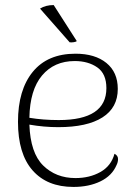

<svg xmlns="http://www.w3.org/2000/svg" viewBox="-20 -726 540 758"><path d="M446 -98Q446 -86 440 -74Q422 -32 376.5 -10Q331 12 270 12Q166 12 108.5 -53.5Q51 -119 51 -245Q51 -371 109.5 -442.5Q168 -514 278 -514Q355 -514 400 -477.5Q445 -441 445 -375Q445 -301 384.5 -262.5Q324 -224 210 -224Q153 -224 96 -234Q100 -122 150.5 -72.5Q201 -23 278 -23Q334 -23 376.5 -47Q419 -71 432 -119Q446 -112 446 -98ZM96 -261Q150 -252 212 -252Q400 -252 400 -378Q400 -435 364 -460Q328 -485 275 -485Q194 -485 146 -428Q98 -371 96 -261ZM192 -706 283 -564Q281 -561 271.5 -559.5Q262 -558 255 -559L138 -692Q160 -706 192 -706Z"/></svg>

Font: Arima Madurai ExtraLight
Style: Regular
Weight: 275
Designer: Joana Correia and Natanael Gama
Foundry: NDISCOVER
Version: Version 1.020